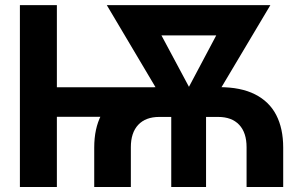

<svg xmlns="http://www.w3.org/2000/svg" viewBox="-20 -748 1209 768"><path d="M356.9 0V-157.7Q356.9 -233.9 384.8 -287.8Q412.6 -341.8 469.5 -370.6Q526.4 -399.4 612.8 -399.4H856.9Q943.4 -399.4 1000.2 -370.6Q1057.1 -341.8 1085 -287.8Q1112.8 -233.9 1112.8 -157.7V0H966.3V-159.2Q966.3 -217.3 936.8 -248.8Q907.2 -280.3 852.5 -280.3H617.2Q562.5 -280.3 533 -248.8Q503.4 -217.3 503.4 -159.2V0ZM59.6 0V-727.5H207.5V0ZM177.7 -280.8V-398.9H642.1V-280.8ZM665 0V-341.3H804.2V0ZM675.8 -274.9 407.2 -727.5H561L764.2 -347.7L751 -274.9ZM716.3 -274.9 709.5 -351.1 909.2 -727.5H1061.5L792 -274.9ZM513.7 -606.4V-727.5H953.1V-606.4Z"/></svg>

Font: Inter 24pt
Style: Bold
Weight: 700
Designer: Rasmus Andersson
Foundry: rsms
Version: Version 4.001;git-66647c0bb